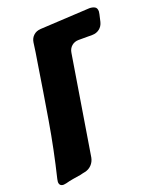

<svg xmlns="http://www.w3.org/2000/svg" viewBox="-175 -802 710 874"><g transform="rotate(-20 180.5 -365.5)"><path d="M391 -647Q386 -627 371 -615.5Q356 -604 336 -604H270Q250 -604 236 -592Q222 -580 219 -560L141 -81Q137 -61 123.5 -47Q110 -33 90 -29Q85 -28 80 -27Q75 -26 68 -24Q49 -21 30.5 -18Q12 -15 -6 -10Q-16 -8 -19 -8Q-40 -8 -40 -29Q-40 -32 -38 -42Q-6 -174 16 -305Q38 -436 59 -571Q63 -594 66.5 -617.5Q70 -641 73 -664Q76 -684 90 -696.5Q104 -709 124 -710L365 -723Q379 -723 390 -717.5Q401 -712 401 -695Q401 -692 399 -682Z"/></g></svg>

Font: Bangerz 2
Style: Regular
Weight: 400
Designer: vernon adams
Foundry: Vernon Adams
Version: Version 2.10;December 28, 2023;FontCreator 13.0.0.2683 64-bi